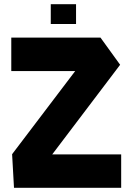

<svg xmlns="http://www.w3.org/2000/svg" viewBox="-20 -899 634 919"><path d="M34 -559V-719H461L555 -589L230 -160H560V0H47L38 -160V-161L340 -559ZM223 -784V-879H344V-784Z"/></svg>

Font: Foldit Thin
Style: Bold
Weight: 700
Version: Version 1.003